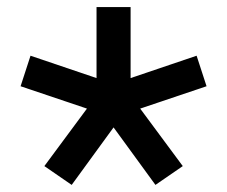

<svg xmlns="http://www.w3.org/2000/svg" viewBox="-20 -569 640 541"><path d="M300 -210 418 -48 495 -101 375 -263 562 -326 534 -412 348 -349V-549H252V-349L66 -412L38 -326L225 -263L105 -101L182 -48Z"/></svg>

Font: IBM Mono Medium
Style: Regular
Weight: 500
Monospace: yes
Designer: Mike Abbink, Paul van der Laan, Pieter van Rosmalen
Foundry: Bold Monday
Version: Version 2.3